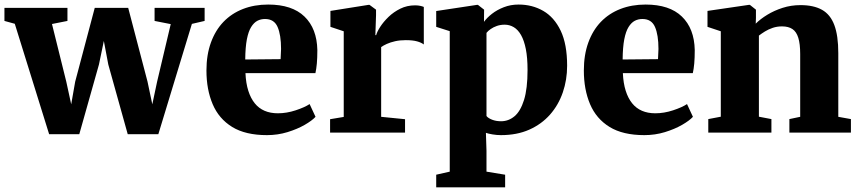

<svg xmlns="http://www.w3.org/2000/svg" viewBox="-22 -583 3772 844"><path d="M-2.5 -491V-548.5H274.5V-491L206.5 -477.5L269.5 -223.5L291 -124.5L308.5 -224L394.5 -548.5H541.5L626.5 -224L647.5 -124.5L668.5 -223.5L728.5 -477L657.5 -491V-548.5H877.5V-491L821.5 -478L674 7H539.5L454 -299.5L434.5 -403L413 -299.5L326.5 7H194L43 -478.5Z M1151.5 11Q1057 11 998.5 -25Q940 -61 912.8 -125.2Q885.5 -189.5 885.5 -273Q885.5 -341.5 905 -395.5Q924.5 -449.5 960.2 -486.8Q996 -524 1046 -543.5Q1096 -563 1157 -563Q1262 -563 1316.5 -510.2Q1371 -457.5 1373 -363Q1373 -328.5 1370.8 -303.8Q1368.5 -279 1364.5 -261.5H1057Q1059 -217 1069.5 -184Q1080 -151 1097.8 -129Q1115.5 -107 1141 -96Q1166.5 -85 1199.5 -85Q1238 -85 1277.5 -98Q1317 -111 1339 -125.5L1365 -69.5Q1350 -53 1317.5 -34.2Q1285 -15.5 1241.8 -2.2Q1198.5 11 1151.5 11ZM1056 -321.5 1211.5 -323Q1212 -334.5 1212.5 -345.5Q1213 -356.5 1213.5 -368Q1213.5 -429.5 1198.2 -464.5Q1183 -499.5 1143 -499.5Q1124.5 -499.5 1109.2 -491.5Q1094 -483.5 1082 -464.2Q1070 -445 1063.2 -410.2Q1056.5 -375.5 1056 -321.5Z M1429 0V-59L1489 -69V-445.5L1430.5 -465V-535L1597 -561.5H1602.5L1631 -540.5V-516.5L1628 -428.5H1631.5Q1635.5 -443.5 1649.5 -465.2Q1663.5 -487 1686 -508.8Q1708.5 -530.5 1738 -545Q1767.5 -559.5 1802.5 -559.5Q1816 -559.5 1825.8 -557.2Q1835.5 -555 1841 -552.5V-387.5Q1830 -396 1811.2 -401.2Q1792.5 -406.5 1761.5 -406.5Q1736 -406.5 1715 -401.8Q1694 -397 1678.5 -390Q1663 -383 1653.5 -376V-69.5L1758.5 -59V0Z M1895.5 240.5V185L1955 171.5V-446L1895.5 -465V-534.5L2074 -561.5H2079L2106 -540.5L2105.5 -487Q2118 -504.5 2140.2 -522Q2162.5 -539.5 2192.5 -551.2Q2222.5 -563 2257.5 -563Q2318 -563 2366.2 -535Q2414.5 -507 2442.8 -447.8Q2471 -388.5 2471 -294Q2471 -232 2452 -176.8Q2433 -121.5 2395.8 -79.2Q2358.5 -37 2304.5 -13Q2250.5 11 2180 11Q2161.5 11 2142.8 7.8Q2124 4.5 2114 1L2116.5 79.5V171.5L2198.5 185V240.5ZM2180.5 -50Q2213.5 -50 2239.8 -72Q2266 -94 2281.5 -143.5Q2297 -193 2297 -275.5Q2297 -329.5 2289.5 -367.2Q2282 -405 2268.5 -428.8Q2255 -452.5 2236.5 -463.5Q2218 -474.5 2196.5 -474.5Q2178 -474.5 2162.2 -469Q2146.5 -463.5 2134.8 -455.2Q2123 -447 2116.5 -438.5V-73Q2124 -63.5 2141.2 -56.8Q2158.5 -50 2180.5 -50Z M2810.5 11Q2716 11 2657.5 -25Q2599 -61 2571.8 -125.2Q2544.5 -189.5 2544.5 -273Q2544.5 -341.5 2564 -395.5Q2583.5 -449.5 2619.2 -486.8Q2655 -524 2705 -543.5Q2755 -563 2816 -563Q2921 -563 2975.5 -510.2Q3030 -457.5 3032 -363Q3032 -328.5 3029.8 -303.8Q3027.5 -279 3023.5 -261.5H2716Q2718 -217 2728.5 -184Q2739 -151 2756.8 -129Q2774.5 -107 2800 -96Q2825.5 -85 2858.5 -85Q2897 -85 2936.5 -98Q2976 -111 2998 -125.5L3024 -69.5Q3009 -53 2976.5 -34.2Q2944 -15.5 2900.8 -2.2Q2857.5 11 2810.5 11ZM2715 -321.5 2870.5 -323Q2871 -334.5 2871.5 -345.5Q2872 -356.5 2872.5 -368Q2872.5 -429.5 2857.2 -464.5Q2842 -499.5 2802 -499.5Q2783.5 -499.5 2768.2 -491.5Q2753 -483.5 2741 -464.2Q2729 -445 2722.2 -410.2Q2715.5 -375.5 2715 -321.5Z M3146.5 -70V-445.5L3088 -465V-535L3269 -561.5H3274.5L3301 -540.5V-504L3300 -479Q3320.5 -499.5 3350.8 -518Q3381 -536.5 3418.2 -548.5Q3455.5 -560.5 3497 -560.5Q3554.5 -560.5 3591.2 -540Q3628 -519.5 3645.5 -473Q3663 -426.5 3663 -349.5V-69.5L3718.5 -59.5V0H3448V-59.5L3495.5 -69.5V-345.5Q3495.5 -390 3487.2 -416.8Q3479 -443.5 3461.5 -455.2Q3444 -467 3415.5 -467Q3393.5 -467 3374.5 -460.5Q3355.5 -454 3340.2 -444.5Q3325 -435 3314 -426.5V-70L3369 -59.5V0H3091.5V-59.5Z"/></svg>

Font: Merriweather 36pt Black
Style: Regular
Weight: 900
Version: Version 2.100